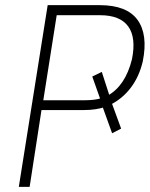

<svg xmlns="http://www.w3.org/2000/svg" viewBox="-20 -725 581 745"><path d="M53 0 165 -705H367Q472 -705 513.5 -648Q555 -591 534 -487Q520 -427 487 -384Q454 -341 407 -318L413 -327L450 -226L415 -208L375 -319L388 -310Q370 -304 349.5 -301Q329 -298 306 -298H141L95 0ZM148 -336H309Q327 -336 344 -338Q361 -340 376 -345L371 -335L338 -428L375 -446L406 -350L398 -354Q432 -373 455.5 -408Q479 -443 492 -495Q509 -579 477.5 -622.5Q446 -666 368 -666H200Z"/></svg>

Font: Nunito Sans 10pt Condensed ExtraLight
Style: Italic
Weight: 250
Width: 3
Italic angle: -9°
Designer: Vernon Adams
Foundry: Vernon Adams
Version: Version 3.101;gftools[0.9.27]